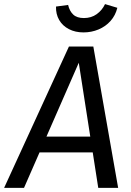

<svg xmlns="http://www.w3.org/2000/svg" viewBox="-52 -916 639 936"><path d="M284 -689H403L524 0H427L332 -610L65 0H-32ZM158 -250H400L412 -173H124ZM355 -758Q315 -758 284 -774Q253 -790 236.5 -818.5Q220 -847 221 -884L280 -892Q287 -862 305 -845Q323 -828 357 -828Q393 -828 419.5 -847Q446 -866 460 -896L520 -878Q511 -841 487 -814Q463 -787 428.5 -772.5Q394 -758 355 -758Z"/></svg>

Font: Fira Sans Variable
Style: Italic
Weight: 397
Italic angle: -8°
Designer: Carrois Corporate & Edenspiekermann AG
Foundry: Carrois Corporate GbR & Edenspiekermann AG
Version: Version 4.202